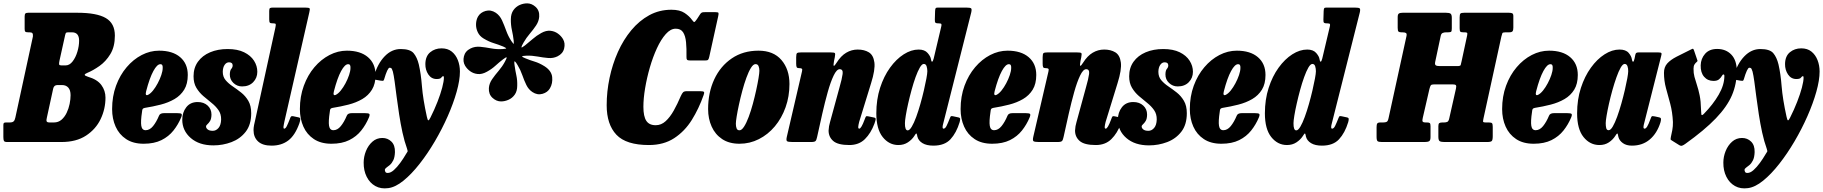

<svg xmlns="http://www.w3.org/2000/svg" viewBox="-58 -824 10578 1114"><path d="M298 0H-16Q-32 0 -35.2 -6.5Q-38.5 -13 -38.5 -29.5V-99Q-38.5 -108.5 -34.8 -111Q-31 -113.5 -22.5 -113.5H-1.5Q14.5 -113.5 21.2 -120Q28 -126.5 31 -141.5L133 -612.5Q134 -625.5 130.2 -631Q126.5 -636.5 113 -636.5H106Q93 -636.5 89 -640Q85 -643.5 85 -656.5V-728Q85 -741 89.2 -745.5Q93.5 -750 106 -750H390.5Q503.5 -750 556 -719.2Q608.5 -688.5 608.5 -617.5Q608.5 -553.5 582.5 -510.5Q556.5 -467.5 519.2 -441.2Q482 -415 448 -401Q433.5 -395 433.5 -390Q433.5 -384.5 451.5 -379Q506.5 -363 530.2 -330.5Q554 -298 554 -257.5Q554 -192 526 -133.2Q498 -74.5 441.2 -37.2Q384.5 0 298 0ZM298 -444.5H322.5Q345.5 -444.5 363.2 -467.5Q381 -490.5 391 -524Q401 -557.5 401 -588Q401 -636.5 359.5 -636.5H340.5Q328.5 -636.5 325.5 -634Q322.5 -631.5 320 -620.5L287 -471.5Q283.5 -455 285.2 -449.8Q287 -444.5 298 -444.5ZM255 -113.5Q280.5 -113.5 298.8 -129.2Q317 -145 328.8 -169.5Q340.5 -194 346 -221Q351.5 -248 351.5 -271.5Q351.5 -301 338.2 -315.8Q325 -330.5 302 -330.5H275Q255 -330.5 250.5 -309.5L213.5 -139.5Q210 -126 212.8 -119.8Q215.5 -113.5 230 -113.5Z M592.5 -191Q592.5 -264.5 615.2 -326.5Q638 -388.5 676.8 -434Q715.5 -479.5 764.2 -504.8Q813 -530 865 -530Q943.5 -530 987.5 -492.2Q1031.5 -454.5 1031.5 -389Q1031.5 -337.5 1010.8 -303.8Q990 -270 954.5 -249.2Q919 -228.5 874.2 -217Q829.5 -205.5 782 -198Q772.5 -196 769.8 -191.8Q767 -187.5 766 -175Q757.5 -119.5 761.8 -94Q766 -68.5 787 -68.5Q810.5 -68.5 829.8 -92Q849 -115.5 864.5 -152.5Q870 -167.5 893.5 -167.5H970.5Q991 -167.5 995.2 -163Q999.5 -158.5 993 -142.5Q976 -101.5 948.5 -66.8Q921 -32 878.8 -11Q836.5 10 775.5 10Q714.5 10 673.8 -17Q633 -44 612.8 -89.5Q592.5 -135 592.5 -191ZM800.5 -273.5Q815 -280.5 829.8 -298.8Q844.5 -317 857.2 -341Q870 -365 878 -388.8Q886 -412.5 886 -430Q886.5 -439.5 883.8 -445.5Q881 -451.5 872 -451.5Q853.5 -451.5 831.8 -411.8Q810 -372 790 -295Q782.5 -265.5 800.5 -273.5Z M1225 -130.5Q1225.5 -162.5 1209.5 -185.2Q1193.5 -208 1169.5 -227Q1145.5 -246 1121.5 -266.8Q1097.5 -287.5 1081.2 -314.8Q1065 -342 1065 -381.5Q1065 -430.5 1090.5 -466Q1116 -501.5 1160.8 -520.5Q1205.5 -539.5 1263 -539.5Q1320 -539.5 1358.2 -520.8Q1396.5 -502 1415.8 -471.8Q1435 -441.5 1435 -407.5Q1435 -372 1411 -347.2Q1387 -322.5 1346.5 -322.5Q1317.5 -322.5 1296.2 -342.8Q1275 -363 1275.5 -392.5Q1276 -415.5 1283.8 -424.2Q1291.5 -433 1292 -443.5Q1292 -462.5 1271 -462.5Q1255.5 -462.5 1245.2 -447.5Q1235 -432.5 1234.5 -407.5Q1234.5 -378.5 1251 -359Q1267.5 -339.5 1292 -323Q1316.5 -306.5 1341.2 -287Q1366 -267.5 1382.8 -239Q1399.5 -210.5 1399.5 -167Q1399.5 -100.5 1367.5 -59.5Q1335.5 -18.5 1285.2 0.5Q1235 19.5 1180 19.5Q1098 19.5 1048.8 -23.2Q999.5 -66 999.5 -129.5Q999.5 -172 1023 -202Q1046.5 -232 1089 -232Q1124.5 -232 1146.8 -211.5Q1169 -191 1169 -159Q1168.5 -134.5 1160.8 -122Q1153 -109.5 1145.2 -103Q1137.5 -96.5 1137.5 -90Q1137.5 -80.5 1147.2 -72.8Q1157 -65 1176.5 -65Q1195.5 -65 1209.8 -81.5Q1224 -98 1225 -130.5Z M1736.5 -751.5 1592 -118Q1591 -113 1588.8 -101.8Q1586.5 -90.5 1586.5 -87Q1586.5 -77.5 1591 -77.5Q1598.5 -77.5 1605.8 -91.8Q1613 -106 1623.5 -133Q1627.5 -145.5 1631.2 -148.5Q1635 -151.5 1644 -149.5L1674.5 -143Q1685 -141 1684.2 -131.5Q1683.5 -122 1679 -108.5Q1654 -38.5 1614.5 -8.8Q1575 21 1517.5 21Q1466 21 1439.5 -3.2Q1413 -27.5 1413 -69.5Q1413 -82 1416.2 -99Q1419.5 -116 1422.5 -127L1539.5 -662.5Q1543 -679 1541.8 -683.8Q1540.5 -688.5 1529 -688.5H1526.5Q1511.5 -688.5 1507.8 -692.5Q1504 -696.5 1504 -712V-760.5Q1504 -774 1508.5 -777Q1513 -780 1526 -780H1711.5Q1735 -780 1738.2 -775.5Q1741.5 -771 1736.5 -751.5Z M1682 -191Q1682 -264.5 1704.8 -326.5Q1727.5 -388.5 1766.2 -434Q1805 -479.5 1853.8 -504.8Q1902.5 -530 1954.5 -530Q2033 -530 2077 -492.2Q2121 -454.5 2121 -389Q2121 -337.5 2100.2 -303.8Q2079.5 -270 2044 -249.2Q2008.5 -228.5 1963.8 -217Q1919 -205.5 1871.5 -198Q1862 -196 1859.2 -191.8Q1856.5 -187.5 1855.5 -175Q1847 -119.5 1851.2 -94Q1855.5 -68.5 1876.5 -68.5Q1900 -68.5 1919.2 -92Q1938.5 -115.5 1954 -152.5Q1959.5 -167.5 1983 -167.5H2060Q2080.5 -167.5 2084.8 -163Q2089 -158.5 2082.5 -142.5Q2065.5 -101.5 2038 -66.8Q2010.5 -32 1968.2 -11Q1926 10 1865 10Q1804 10 1763.2 -17Q1722.5 -44 1702.2 -89.5Q1682 -135 1682 -191ZM1890 -273.5Q1904.5 -280.5 1919.2 -298.8Q1934 -317 1946.8 -341Q1959.5 -365 1967.5 -388.8Q1975.5 -412.5 1975.5 -430Q1976 -439.5 1973.2 -445.5Q1970.5 -451.5 1961.5 -451.5Q1943 -451.5 1921.2 -411.8Q1899.5 -372 1879.5 -295Q1872 -265.5 1890 -273.5Z M2475.5 -365.5Q2445 -365.5 2427.2 -392Q2409.5 -418.5 2410 -452.5Q2410.5 -498 2438 -520.8Q2465.5 -543.5 2504 -543.5Q2539.5 -543.5 2563 -524.8Q2586.5 -506 2598.5 -475.2Q2610.5 -444.5 2610.5 -409Q2610.5 -359 2591.5 -291.5Q2572.5 -224 2539.8 -149.8Q2507 -75.5 2465 -4Q2423 67.5 2376.2 127Q2329.5 186.5 2283 224.2Q2236.5 262 2195 267.5Q2152 273.5 2119.8 255.5Q2087.5 237.5 2069.5 201.5Q2051.5 165.5 2052 119.5Q2052 85.5 2065.2 52.5Q2078.5 19.5 2102.8 -2Q2127 -23.5 2160.5 -23.5Q2191.5 -23.5 2213 -2.5Q2234.5 18.5 2233.5 58.5Q2232.5 88.5 2223.8 106.2Q2215 124 2203.5 133.5Q2192 143 2183.5 149Q2175 155 2175 162Q2175 167 2178 173.2Q2181 179.5 2191.5 179.5Q2208.5 179.5 2227.2 162.8Q2246 146 2264.2 121Q2282.5 96 2297.5 70Q2304.5 58.5 2306.5 55.8Q2308.5 53 2304 39.5Q2288.5 -3.5 2277.2 -55.2Q2266 -107 2257.8 -160.5Q2249.5 -214 2243.2 -263.2Q2237 -312.5 2231.8 -350.5Q2226.5 -388.5 2221.5 -408.5Q2219 -416.5 2215.8 -423.8Q2212.5 -431 2202.5 -431Q2190.5 -431 2170.5 -363Q2168 -355 2163.2 -355Q2158.5 -355 2151 -356L2117 -362Q2107 -363.5 2108.5 -368.5Q2110 -373.5 2112.5 -383.5Q2133 -455 2173.8 -497.2Q2214.5 -539.5 2267 -539.5Q2321.5 -539.5 2341.8 -515.5Q2362 -491.5 2372 -450Q2384.5 -396 2390.2 -323Q2396 -250 2418.5 -147.5Q2423 -126 2427.2 -125.8Q2431.5 -125.5 2439.5 -142Q2462.5 -187.5 2480.2 -233Q2498 -278.5 2507.8 -315.8Q2517.5 -353 2517.5 -373.5Q2517.5 -382 2514 -382Q2508 -382 2502.5 -373.8Q2497 -365.5 2475.5 -365.5Z M2989.5 -486Q3017 -474.5 3044 -466.5Q3071 -458.5 3101.5 -439.5Q3142 -413.5 3145.8 -376.8Q3149.5 -340 3133 -312Q3119.5 -288 3089.5 -279.5Q3059.5 -271 3031 -290Q3008.5 -305 2995.8 -331.2Q2983 -357.5 2972.5 -388Q2962 -418.5 2945.5 -445.5Q2936 -462.5 2929.8 -467.5Q2923.5 -472.5 2928 -442.5Q2932 -414 2938 -386.2Q2944 -358.5 2943 -327Q2943 -295 2928.5 -274.8Q2914 -254.5 2892.2 -245Q2870.5 -235.5 2849 -235.5Q2822 -235.5 2799.2 -256.5Q2776.5 -277.5 2778.5 -313Q2780.5 -340 2797.2 -364.2Q2814 -388.5 2835.2 -413.2Q2856.5 -438 2871.5 -466Q2883 -487 2881.5 -490.8Q2880 -494.5 2861 -480Q2837.5 -462 2816.2 -442.5Q2795 -423 2766.5 -407.5Q2738.5 -392 2713.8 -394.5Q2689 -397 2670 -410.8Q2651 -424.5 2640 -443.5Q2626.5 -467 2633.8 -497.2Q2641 -527.5 2672.5 -543Q2698 -555.5 2728.5 -552.5Q2759 -549.5 2792.2 -543.2Q2825.5 -537 2859 -539.5Q2881.5 -541 2878.8 -544.2Q2876 -547.5 2861.5 -554Q2833.5 -565.5 2806.2 -573.8Q2779 -582 2748 -600.5Q2724.5 -614.5 2713.8 -637.5Q2703 -660.5 2704 -685Q2705 -709.5 2715.5 -728Q2729.5 -752 2759.5 -760.5Q2789.5 -769 2818.5 -750Q2842 -734 2854.8 -706Q2867.5 -678 2879 -646Q2890.5 -614 2908.5 -586.5Q2915.5 -576 2920.2 -570.8Q2925 -565.5 2922.5 -587.5Q2919 -619 2912.2 -649Q2905.5 -679 2906 -713Q2906.5 -745 2921 -765.2Q2935.5 -785.5 2957 -795Q2978.5 -804.5 3000.5 -804.5Q3027.5 -804.5 3050.2 -783.5Q3073 -762.5 3070.5 -727Q3068.5 -700.5 3052.5 -676.5Q3036.5 -652.5 3016 -628.5Q2995.5 -604.5 2980 -577.5Q2968 -557 2967.5 -550.5Q2967 -544 2988 -560.5Q3011.5 -579 3033 -598Q3054.5 -617 3082.5 -632.5Q3110.5 -648 3135.2 -645.5Q3160 -643 3179 -629.2Q3198 -615.5 3209 -596.5Q3222.5 -573 3215.2 -542.8Q3208 -512.5 3176.5 -497Q3152 -485 3122.5 -487.5Q3093 -490 3061 -496Q3029 -502 2997 -501Q2972.5 -500 2971.5 -496.8Q2970.5 -493.5 2989.5 -486Z M4024.5 -272.5Q3997 -194 3956 -128.2Q3915 -62.5 3854 -22.5Q3793 17.5 3707 17.5Q3575 17.5 3518.5 -42.2Q3462 -102 3462 -213.5Q3462 -293 3478.8 -372.2Q3495.5 -451.5 3527.2 -522.5Q3559 -593.5 3605 -648.8Q3651 -704 3709.2 -735.8Q3767.5 -767.5 3837.5 -767.5Q3886 -767.5 3914 -748.8Q3942 -730 3957.5 -708Q3967 -695 3970.8 -696Q3974.5 -697 3986 -713.5L4005.5 -743.5Q4011 -750.5 4016.2 -752Q4021.5 -753.5 4033.5 -753.5H4093Q4108.5 -753.5 4110.5 -749.2Q4112.5 -745 4109 -729.5L4057 -493.5Q4054 -480.5 4050 -476.8Q4046 -473 4031.5 -473H3948.5Q3932 -473 3928.2 -477.5Q3924.5 -482 3925 -494.5Q3926 -542 3922.5 -578.8Q3919 -615.5 3905.5 -636.5Q3892 -657.5 3862.5 -657.5Q3832.5 -657.5 3804.8 -626.2Q3777 -595 3753.5 -544Q3730 -493 3712.5 -432.5Q3695 -372 3685 -312.2Q3675 -252.5 3675 -204.5Q3675 -149 3691.8 -123.2Q3708.5 -97.5 3746.5 -97.5Q3778.5 -97.5 3804 -120.8Q3829.5 -144 3851 -182.2Q3872.5 -220.5 3892 -266.5Q3899.5 -283 3905.8 -289Q3912 -295 3928 -295H4004Q4023.5 -295 4026.5 -290.2Q4029.5 -285.5 4024.5 -272.5Z M4050.5 -191Q4050.5 -287 4086.2 -363.8Q4122 -440.5 4187.8 -485.2Q4253.5 -530 4343 -530Q4429.5 -530 4476 -475.8Q4522.5 -421.5 4522.5 -336.5Q4522.5 -264.5 4500 -201.5Q4477.5 -138.5 4437.8 -91Q4398 -43.5 4345.2 -16.8Q4292.5 10 4232.5 10Q4172.5 10 4132 -17Q4091.5 -44 4071 -89.8Q4050.5 -135.5 4050.5 -191ZM4211.5 -106.5Q4211.5 -90.5 4215.8 -79.2Q4220 -68 4232.5 -68Q4245.5 -68 4259.2 -89.5Q4273 -111 4286 -145.8Q4299 -180.5 4310 -221.2Q4321 -262 4329.5 -301Q4338 -340 4343 -370.2Q4348 -400.5 4348 -413.5Q4348 -429 4343.2 -440.5Q4338.5 -452 4325.5 -452Q4312.5 -452 4299 -430.2Q4285.5 -408.5 4272.8 -373.5Q4260 -338.5 4249 -297.5Q4238 -256.5 4229.5 -217.2Q4221 -178 4216.2 -148.2Q4211.5 -118.5 4211.5 -106.5Z M4591.5 -520H4759Q4782.5 -520 4786 -515.8Q4789.5 -511.5 4785.5 -491.5L4781 -470Q4776 -442.5 4780.2 -442Q4784.5 -441.5 4796 -460Q4821 -500 4852 -518.2Q4883 -536.5 4918.5 -536.5Q4956.5 -536.5 4983 -520.5Q5009.5 -504.5 5015.2 -462.2Q5021 -420 4996 -341L4927 -117Q4925 -110.5 4923.2 -100.2Q4921.5 -90 4921.5 -87Q4921.5 -77.5 4927.5 -77.5Q4939 -77.5 4958.5 -130Q4963.5 -144.5 4966.5 -148Q4969.5 -151.5 4980 -149L5013.5 -142Q5023.5 -140 5022.8 -132.5Q5022 -125 5015.5 -106.5Q4995 -51 4960.2 -16.8Q4925.5 17.5 4870 17.5Q4803.5 17.5 4776.5 -6Q4749.5 -29.5 4749.5 -66.5Q4750 -79 4752.2 -92Q4754.5 -105 4758 -116L4812.5 -315.5Q4827.5 -367.5 4831 -395Q4834.5 -422.5 4814 -422.5Q4796.5 -422.5 4778.8 -385.5Q4761 -348.5 4744.5 -289.5Q4728 -230.5 4713 -164.5L4683 -29.5Q4679.5 -12 4674 -6Q4668.5 0 4647.5 0H4540.5Q4513.5 0 4508 -5.2Q4502.5 -10.5 4507.5 -31.5L4595 -408.5Q4598.5 -422 4594.5 -425.2Q4590.5 -428.5 4581.5 -428.5H4578.5Q4567.5 -428.5 4564.5 -434.2Q4561.5 -440 4561.5 -454.5V-492Q4561.5 -512 4566.8 -516Q4572 -520 4591.5 -520Z M5510 -115.5Q5491 -53 5456.8 -16Q5422.5 21 5357.5 21Q5318 21 5294.2 6.5Q5270.5 -8 5264.5 -32Q5263.5 -37 5262.8 -41.2Q5262 -45.5 5260.5 -48Q5257.5 -51.5 5254.2 -46.2Q5251 -41 5246.5 -34.5Q5233 -13.5 5209.5 2Q5186 17.5 5154.5 17.5Q5100.5 17.5 5063.5 -28.8Q5026.5 -75 5026.5 -166.5Q5026.5 -246.5 5048.2 -314Q5070 -381.5 5106 -431.2Q5142 -481 5185.5 -508.8Q5229 -536.5 5272 -536.5Q5307 -536.5 5324.2 -516.5Q5341.5 -496.5 5343.5 -480.5Q5345.5 -465.5 5350.2 -466.2Q5355 -467 5359.5 -485L5403 -669Q5406 -680.5 5403.8 -684.5Q5401.5 -688.5 5388.5 -688.5H5385Q5374 -688.5 5369.8 -692Q5365.5 -695.5 5366 -710.5L5367.5 -759.5Q5368 -771.5 5370.5 -775.8Q5373 -780 5382.5 -780H5548Q5572 -780 5576.8 -775.2Q5581.5 -770.5 5577 -751L5415.5 -110.5Q5411 -95 5411 -87Q5411 -77.5 5416.5 -77.5Q5426 -77.5 5434 -93.5Q5442 -109.5 5453.5 -139Q5457 -149 5460.8 -150Q5464.5 -151 5471.5 -149.5L5502 -143Q5512 -141 5512.8 -134.8Q5513.5 -128.5 5510 -115.5ZM5322.5 -410.5Q5322.5 -426 5318.2 -439.5Q5314 -453 5302 -453Q5291 -453 5278.8 -431.8Q5266.5 -410.5 5254.2 -376.5Q5242 -342.5 5231 -302.2Q5220 -262 5211.2 -223.2Q5202.5 -184.5 5197.5 -154Q5192.5 -123.5 5192.5 -109.5Q5192 -67.5 5208.5 -67.5Q5219.5 -67.5 5232.2 -89Q5245 -110.5 5257.8 -145.2Q5270.5 -180 5282 -220.5Q5293.5 -261 5302.5 -299.8Q5311.5 -338.5 5317 -368.2Q5322.5 -398 5322.5 -410.5Z M5515.5 -191Q5515.5 -264.5 5538.2 -326.5Q5561 -388.5 5599.8 -434Q5638.5 -479.5 5687.2 -504.8Q5736 -530 5788 -530Q5866.5 -530 5910.5 -492.2Q5954.5 -454.5 5954.5 -389Q5954.5 -337.5 5933.8 -303.8Q5913 -270 5877.5 -249.2Q5842 -228.5 5797.2 -217Q5752.5 -205.5 5705 -198Q5695.5 -196 5692.8 -191.8Q5690 -187.5 5689 -175Q5680.5 -119.5 5684.8 -94Q5689 -68.5 5710 -68.5Q5733.5 -68.5 5752.8 -92Q5772 -115.5 5787.5 -152.5Q5793 -167.5 5816.5 -167.5H5893.5Q5914 -167.5 5918.2 -163Q5922.5 -158.5 5916 -142.5Q5899 -101.5 5871.5 -66.8Q5844 -32 5801.8 -11Q5759.5 10 5698.5 10Q5637.5 10 5596.8 -17Q5556 -44 5535.8 -89.5Q5515.5 -135 5515.5 -191ZM5723.5 -273.5Q5738 -280.5 5752.8 -298.8Q5767.5 -317 5780.2 -341Q5793 -365 5801 -388.8Q5809 -412.5 5809 -430Q5809.5 -439.5 5806.8 -445.5Q5804 -451.5 5795 -451.5Q5776.5 -451.5 5754.8 -411.8Q5733 -372 5713 -295Q5705.5 -265.5 5723.5 -273.5Z M6021.5 -520H6189Q6212.5 -520 6216 -515.8Q6219.5 -511.5 6215.5 -491.5L6211 -470Q6206 -442.5 6210.2 -442Q6214.5 -441.5 6226 -460Q6251 -500 6282 -518.2Q6313 -536.5 6348.5 -536.5Q6386.5 -536.5 6413 -520.5Q6439.5 -504.5 6445.2 -462.2Q6451 -420 6426 -341L6357 -117Q6355 -110.5 6353.2 -100.2Q6351.5 -90 6351.5 -87Q6351.5 -77.5 6357.5 -77.5Q6369 -77.5 6388.5 -130Q6393.5 -144.5 6396.5 -148Q6399.5 -151.5 6410 -149L6443.5 -142Q6453.5 -140 6452.8 -132.5Q6452 -125 6445.5 -106.5Q6425 -51 6390.2 -16.8Q6355.5 17.5 6300 17.5Q6233.5 17.5 6206.5 -6Q6179.5 -29.5 6179.5 -66.5Q6180 -79 6182.2 -92Q6184.5 -105 6188 -116L6242.5 -315.5Q6257.5 -367.5 6261 -395Q6264.5 -422.5 6244 -422.5Q6226.5 -422.5 6208.8 -385.5Q6191 -348.5 6174.5 -289.5Q6158 -230.5 6143 -164.5L6113 -29.5Q6109.5 -12 6104 -6Q6098.5 0 6077.5 0H5970.5Q5943.5 0 5938 -5.2Q5932.5 -10.5 5937.5 -31.5L6025 -408.5Q6028.5 -422 6024.5 -425.2Q6020.5 -428.5 6011.5 -428.5H6008.5Q5997.5 -428.5 5994.5 -434.2Q5991.5 -440 5991.5 -454.5V-492Q5991.5 -512 5996.8 -516Q6002 -520 6021.5 -520Z M6653.5 -130.5Q6654 -162.5 6638 -185.2Q6622 -208 6598 -227Q6574 -246 6550 -266.8Q6526 -287.5 6509.8 -314.8Q6493.5 -342 6493.5 -381.5Q6493.5 -430.5 6519 -466Q6544.5 -501.5 6589.2 -520.5Q6634 -539.5 6691.5 -539.5Q6748.5 -539.5 6786.8 -520.8Q6825 -502 6844.2 -471.8Q6863.5 -441.5 6863.5 -407.5Q6863.5 -372 6839.5 -347.2Q6815.5 -322.5 6775 -322.5Q6746 -322.5 6724.8 -342.8Q6703.5 -363 6704 -392.5Q6704.5 -415.5 6712.2 -424.2Q6720 -433 6720.5 -443.5Q6720.5 -462.5 6699.5 -462.5Q6684 -462.5 6673.8 -447.5Q6663.5 -432.5 6663 -407.5Q6663 -378.5 6679.5 -359Q6696 -339.5 6720.5 -323Q6745 -306.5 6769.8 -287Q6794.5 -267.5 6811.2 -239Q6828 -210.5 6828 -167Q6828 -100.5 6796 -59.5Q6764 -18.5 6713.8 0.5Q6663.5 19.5 6608.5 19.5Q6526.5 19.5 6477.2 -23.2Q6428 -66 6428 -129.5Q6428 -172 6451.5 -202Q6475 -232 6517.5 -232Q6553 -232 6575.2 -211.5Q6597.5 -191 6597.5 -159Q6597 -134.5 6589.2 -122Q6581.5 -109.5 6573.8 -103Q6566 -96.5 6566 -90Q6566 -80.5 6575.8 -72.8Q6585.5 -65 6605 -65Q6624 -65 6638.2 -81.5Q6652.5 -98 6653.5 -130.5Z M6845.5 -191Q6845.5 -264.5 6868.2 -326.5Q6891 -388.5 6929.8 -434Q6968.5 -479.5 7017.2 -504.8Q7066 -530 7118 -530Q7196.5 -530 7240.5 -492.2Q7284.5 -454.5 7284.5 -389Q7284.5 -337.5 7263.8 -303.8Q7243 -270 7207.5 -249.2Q7172 -228.5 7127.2 -217Q7082.5 -205.5 7035 -198Q7025.5 -196 7022.8 -191.8Q7020 -187.5 7019 -175Q7010.5 -119.5 7014.8 -94Q7019 -68.5 7040 -68.5Q7063.5 -68.5 7082.8 -92Q7102 -115.5 7117.5 -152.5Q7123 -167.5 7146.5 -167.5H7223.5Q7244 -167.5 7248.2 -163Q7252.5 -158.5 7246 -142.5Q7229 -101.5 7201.5 -66.8Q7174 -32 7131.8 -11Q7089.5 10 7028.5 10Q6967.5 10 6926.8 -17Q6886 -44 6865.8 -89.5Q6845.5 -135 6845.5 -191ZM7053.5 -273.5Q7068 -280.5 7082.8 -298.8Q7097.5 -317 7110.2 -341Q7123 -365 7131 -388.8Q7139 -412.5 7139 -430Q7139.5 -439.5 7136.8 -445.5Q7134 -451.5 7125 -451.5Q7106.5 -451.5 7084.8 -411.8Q7063 -372 7043 -295Q7035.5 -265.5 7053.5 -273.5Z M7764.5 -115.5Q7745.5 -53 7711.2 -16Q7677 21 7612 21Q7572.5 21 7548.8 6.5Q7525 -8 7519 -32Q7518 -37 7517.2 -41.2Q7516.5 -45.5 7515 -48Q7512 -51.5 7508.8 -46.2Q7505.5 -41 7501 -34.5Q7487.5 -13.5 7464 2Q7440.5 17.5 7409 17.5Q7355 17.5 7318 -28.8Q7281 -75 7281 -166.5Q7281 -246.5 7302.8 -314Q7324.5 -381.5 7360.5 -431.2Q7396.5 -481 7440 -508.8Q7483.5 -536.5 7526.5 -536.5Q7561.5 -536.5 7578.8 -516.5Q7596 -496.5 7598 -480.5Q7600 -465.5 7604.8 -466.2Q7609.5 -467 7614 -485L7657.5 -669Q7660.5 -680.5 7658.2 -684.5Q7656 -688.5 7643 -688.5H7639.5Q7628.5 -688.5 7624.2 -692Q7620 -695.5 7620.5 -710.5L7622 -759.5Q7622.5 -771.5 7625 -775.8Q7627.5 -780 7637 -780H7802.5Q7826.5 -780 7831.2 -775.2Q7836 -770.5 7831.5 -751L7670 -110.5Q7665.5 -95 7665.5 -87Q7665.5 -77.5 7671 -77.5Q7680.5 -77.5 7688.5 -93.5Q7696.5 -109.5 7708 -139Q7711.5 -149 7715.2 -150Q7719 -151 7726 -149.5L7756.5 -143Q7766.5 -141 7767.2 -134.8Q7768 -128.5 7764.5 -115.5ZM7577 -410.5Q7577 -426 7572.8 -439.5Q7568.5 -453 7556.5 -453Q7545.5 -453 7533.2 -431.8Q7521 -410.5 7508.8 -376.5Q7496.5 -342.5 7485.5 -302.2Q7474.5 -262 7465.8 -223.2Q7457 -184.5 7452 -154Q7447 -123.5 7447 -109.5Q7446.5 -67.5 7463 -67.5Q7474 -67.5 7486.8 -89Q7499.5 -110.5 7512.2 -145.2Q7525 -180 7536.5 -220.5Q7548 -261 7557 -299.8Q7566 -338.5 7571.5 -368.2Q7577 -398 7577 -410.5Z M7929 -30.5V-86Q7929 -101.5 7933 -107.5Q7937 -113.5 7951.5 -113.5H7968Q7980.5 -113.5 7987.8 -117.2Q7995 -121 7998.5 -138.5L8102.5 -614.5Q8105.5 -628.5 8099.5 -632.5Q8093.5 -636.5 8078 -636.5H8073Q8061.5 -636.5 8056.5 -640.5Q8051.5 -644.5 8051.5 -662.5V-724.5Q8051.5 -741 8058.5 -745.5Q8065.5 -750 8080.5 -750H8331.5Q8350.5 -750 8358 -745Q8365.5 -740 8365.5 -719.5V-659.5Q8365.5 -644 8361.8 -640.2Q8358 -636.5 8343.5 -636.5H8332.5Q8320.5 -636.5 8312 -632.5Q8303.5 -628.5 8301 -615L8269 -464.5Q8266 -449.5 8272.5 -445Q8279 -440.5 8297.5 -440.5H8396.5Q8415 -440.5 8417 -446.5Q8419 -452.5 8422.5 -469.5L8454.5 -618.5Q8457 -630.5 8454 -633.5Q8451 -636.5 8440.5 -636.5H8433.5Q8419.5 -636.5 8415.2 -640Q8411 -643.5 8411 -660V-723.5Q8411 -741 8415.8 -745.5Q8420.5 -750 8437.5 -750H8696Q8710 -750 8716.2 -746.8Q8722.5 -743.5 8722.5 -731V-663.5Q8722.5 -649 8718 -642.8Q8713.5 -636.5 8698.5 -636.5H8677Q8661 -636.5 8658.8 -631.2Q8656.5 -626 8653 -611.5L8549.5 -138Q8546.5 -124 8546.8 -118.8Q8547 -113.5 8562.5 -113.5H8580Q8595.5 -113.5 8599.2 -108.5Q8603 -103.5 8603 -87.5V-34Q8603 -11.5 8597.2 -5.8Q8591.5 0 8569.5 0H8322.5Q8303 0 8295.2 -5Q8287.5 -10 8287.5 -30.5V-92.5Q8287.5 -106 8293 -109.8Q8298.5 -113.5 8311.5 -113.5H8320.5Q8332 -113.5 8339.5 -117Q8347 -120.5 8350.5 -136.5L8389.5 -309.5Q8393 -324.5 8389.2 -329.5Q8385.5 -334.5 8369.5 -334.5H8264Q8247.5 -334.5 8243.5 -328.8Q8239.5 -323 8235.5 -307L8197 -140Q8193.5 -125.5 8196 -119.5Q8198.5 -113.5 8214.5 -113.5H8221Q8233 -113.5 8237.5 -110Q8242 -106.5 8242 -92V-29Q8242 -9.5 8234 -4.8Q8226 0 8208 0H7960.5Q7940.5 0 7934.8 -5Q7929 -10 7929 -30.5Z M8657.5 -191Q8657.5 -264.5 8680.2 -326.5Q8703 -388.5 8741.8 -434Q8780.5 -479.5 8829.2 -504.8Q8878 -530 8930 -530Q9008.5 -530 9052.5 -492.2Q9096.5 -454.5 9096.5 -389Q9096.5 -337.5 9075.8 -303.8Q9055 -270 9019.5 -249.2Q8984 -228.5 8939.2 -217Q8894.5 -205.5 8847 -198Q8837.5 -196 8834.8 -191.8Q8832 -187.5 8831 -175Q8822.5 -119.5 8826.8 -94Q8831 -68.5 8852 -68.5Q8875.5 -68.5 8894.8 -92Q8914 -115.5 8929.5 -152.5Q8935 -167.5 8958.5 -167.5H9035.5Q9056 -167.5 9060.2 -163Q9064.5 -158.5 9058 -142.5Q9041 -101.5 9013.5 -66.8Q8986 -32 8943.8 -11Q8901.5 10 8840.5 10Q8779.5 10 8738.8 -17Q8698 -44 8677.8 -89.5Q8657.5 -135 8657.5 -191ZM8865.5 -273.5Q8880 -280.5 8894.8 -298.8Q8909.5 -317 8922.2 -341Q8935 -365 8943 -388.8Q8951 -412.5 8951 -430Q8951.5 -439.5 8948.8 -445.5Q8946 -451.5 8937 -451.5Q8918.5 -451.5 8896.8 -411.8Q8875 -372 8855 -295Q8847.5 -265.5 8865.5 -273.5Z M9576.5 -115Q9556.5 -50.5 9514.2 -14.8Q9472 21 9410.5 21Q9378.5 21 9358.2 6.5Q9338 -8 9332.5 -28Q9331 -33.5 9330.5 -36.5Q9330 -39.5 9329.5 -42.5Q9327.5 -51 9324.2 -49Q9321 -47 9314 -35.5Q9300 -13.5 9276.8 2Q9253.5 17.5 9222 17.5Q9167 17.5 9129.8 -28.8Q9092.5 -75 9092.5 -166.5Q9092.5 -246.5 9114.5 -314Q9136.5 -381.5 9172.5 -431.2Q9208.5 -481 9252 -508.8Q9295.5 -536.5 9338.5 -536.5Q9375 -536.5 9391.5 -517.2Q9408 -498 9410.5 -479Q9412 -467 9417 -466Q9422 -465 9426 -485L9430 -505Q9431.5 -513 9435.2 -516.5Q9439 -520 9450.5 -520H9562Q9579 -520 9581.5 -515.8Q9584 -511.5 9580 -498L9482 -110.5Q9480.5 -106.5 9479 -98.5Q9477.5 -90.5 9477.5 -87Q9477.5 -77.5 9484 -77.5Q9491 -77.5 9498.5 -88.8Q9506 -100 9519.5 -136.5Q9523 -146.5 9525.8 -149Q9528.5 -151.5 9544 -148.5L9569 -143Q9577 -141.5 9578.8 -136Q9580.5 -130.5 9576.5 -115ZM9389 -410.5Q9389.5 -426.5 9384.8 -439.8Q9380 -453 9368.5 -453Q9357.5 -453 9345.2 -431.5Q9333 -410 9320.8 -375.5Q9308.5 -341 9297.2 -300.8Q9286 -260.5 9277.2 -221.5Q9268.5 -182.5 9263.5 -152.5Q9258.5 -122.5 9258.5 -109.5Q9258.5 -92.5 9261.5 -80.5Q9264.5 -68.5 9275.5 -68.5Q9287 -68.5 9299.5 -90Q9312 -111.5 9324.8 -146.5Q9337.5 -181.5 9349 -222.2Q9360.5 -263 9369.5 -301.8Q9378.5 -340.5 9383.8 -369.8Q9389 -399 9389 -410.5Z M9884 -354.5Q9850 -354.5 9829.2 -378.8Q9808.5 -403 9809.5 -445Q9810.5 -484 9835.2 -512Q9860 -540 9905 -540Q9956 -540 9987.5 -507Q10019 -474 10019 -411.5Q10019 -337 9990.8 -271Q9962.5 -205 9897.2 -137Q9832 -69 9720 11Q9709.5 18.5 9701.8 21.2Q9694 24 9683.5 17L9641 -9.5Q9635 -13 9634.8 -16.2Q9634.5 -19.5 9636.5 -29.5Q9640.5 -46.5 9644.8 -69Q9649 -91.5 9648.5 -116Q9645.5 -175 9632.8 -222.2Q9620 -269.5 9608.2 -312.5Q9596.5 -355.5 9596.5 -401.5Q9596.5 -434.5 9615.5 -455.8Q9634.5 -477 9670 -495.2Q9705.5 -513.5 9754.5 -537.5Q9762.5 -541.5 9764.8 -541.2Q9767 -541 9770.5 -532.5L9787.5 -482.5Q9791 -474.5 9791.2 -471.5Q9791.5 -468.5 9786 -464Q9779.5 -459 9773.8 -450.2Q9768 -441.5 9768 -425.5Q9767.5 -400 9773.5 -377.8Q9779.5 -355.5 9788 -330Q9796.5 -304.5 9803.5 -270.8Q9810.5 -237 9811.5 -189Q9812.5 -180 9812.5 -172.5Q9812.5 -165 9813.5 -160Q9815.5 -151 9827.5 -163Q9881.5 -218 9914.2 -274.8Q9947 -331.5 9947 -383.5Q9947 -392 9941.5 -392Q9937 -392 9932 -382.8Q9927 -373.5 9916.2 -364Q9905.5 -354.5 9884 -354.5Z M10364.5 -365.5Q10334 -365.5 10316.2 -392Q10298.5 -418.5 10299 -452.5Q10299.5 -498 10327 -520.8Q10354.5 -543.5 10393 -543.5Q10428.5 -543.5 10452 -524.8Q10475.5 -506 10487.5 -475.2Q10499.5 -444.5 10499.5 -409Q10499.5 -359 10480.5 -291.5Q10461.5 -224 10428.8 -149.8Q10396 -75.5 10354 -4Q10312 67.5 10265.2 127Q10218.5 186.5 10172 224.2Q10125.5 262 10084 267.5Q10041 273.5 10008.8 255.5Q9976.5 237.5 9958.5 201.5Q9940.5 165.5 9941 119.5Q9941 85.5 9954.2 52.5Q9967.5 19.5 9991.8 -2Q10016 -23.5 10049.5 -23.5Q10080.5 -23.5 10102 -2.5Q10123.5 18.5 10122.5 58.5Q10121.5 88.5 10112.8 106.2Q10104 124 10092.5 133.5Q10081 143 10072.5 149Q10064 155 10064 162Q10064 167 10067 173.2Q10070 179.5 10080.5 179.5Q10097.5 179.5 10116.2 162.8Q10135 146 10153.2 121Q10171.5 96 10186.5 70Q10193.5 58.5 10195.5 55.8Q10197.5 53 10193 39.5Q10177.5 -3.5 10166.2 -55.2Q10155 -107 10146.8 -160.5Q10138.5 -214 10132.2 -263.2Q10126 -312.5 10120.8 -350.5Q10115.5 -388.5 10110.5 -408.5Q10108 -416.5 10104.8 -423.8Q10101.5 -431 10091.5 -431Q10079.5 -431 10059.5 -363Q10057 -355 10052.2 -355Q10047.5 -355 10040 -356L10006 -362Q9996 -363.5 9997.5 -368.5Q9999 -373.5 10001.5 -383.5Q10022 -455 10062.8 -497.2Q10103.5 -539.5 10156 -539.5Q10210.5 -539.5 10230.8 -515.5Q10251 -491.5 10261 -450Q10273.5 -396 10279.2 -323Q10285 -250 10307.5 -147.5Q10312 -126 10316.2 -125.8Q10320.5 -125.5 10328.5 -142Q10351.5 -187.5 10369.2 -233Q10387 -278.5 10396.8 -315.8Q10406.5 -353 10406.5 -373.5Q10406.5 -382 10403 -382Q10397 -382 10391.5 -373.8Q10386 -365.5 10364.5 -365.5Z"/></svg>

Font: Besley* Condensed Heavy
Style: Italic
Weight: 800
Width: 3
Italic angle: -13°
Designer: Owen Earl
Foundry: indestructible type*
Version: Version 3.000; ttfautohint (v1.8.3)